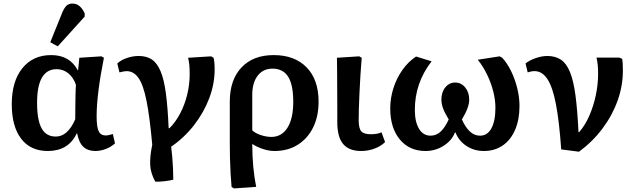

<svg xmlns="http://www.w3.org/2000/svg" viewBox="-20 -833 3564 1077"><path d="M248 14Q151 14 98.5 -55Q46 -124 46 -249Q46 -377 105.5 -450.5Q165 -524 267 -524Q371 -524 416 -439H418L425 -509L549 -517L563 -509Q543 -410 532.5 -326.5Q522 -243 522 -181Q522 -121 533.5 -97Q545 -73 574 -73Q586 -73 613 -81L625 -29Q604 -9 574 2.5Q544 14 515 14Q473 14 448 -9Q423 -32 413 -84H410Q364 14 248 14ZM293 -67Q360 -67 402 -164Q402 -190 402.5 -225.5Q403 -261 403.5 -295.5Q404 -330 406 -357Q393 -397 364 -421Q335 -445 298 -445Q188 -445 188 -257Q188 -159 213.5 -113Q239 -67 293 -67ZM304 -573 262 -596 329 -762Q341 -790 353.5 -801.5Q366 -813 387 -813Q430 -813 455 -758V-740Z M851 186Q825 139 822.5 92.5Q820 46 834 -21Q820 -177 802 -267Q784 -357 757 -395.5Q730 -434 690 -434Q677 -434 650 -427L638 -477Q658 -496 691.5 -507.5Q725 -519 758 -519Q802 -519 831.5 -499.5Q861 -480 880.5 -434Q900 -388 910.5 -309.5Q921 -231 926 -114H931Q965 -148 990.5 -196.5Q1016 -245 1030 -302Q1044 -359 1044 -418Q1044 -447 1042 -468.5Q1040 -490 1035 -509L1164 -517L1178 -509Q1184 -487 1184 -443Q1184 -362 1153.5 -281.5Q1123 -201 1068 -130.5Q1013 -60 940 -10Q943 11 946 44Q949 77 950.5 112Q952 147 952 175Q933 180 902.5 183.5Q872 187 851 186Z M1293 224 1279 216Q1276 184 1273.5 141Q1271 98 1270 53.5Q1269 9 1269 -27V-263Q1269 -385 1334.5 -454.5Q1400 -524 1515 -524Q1633 -524 1700 -455Q1767 -386 1767 -263Q1767 -179 1736 -117Q1705 -55 1649.5 -20.5Q1594 14 1520 14Q1489 14 1455.5 3Q1422 -8 1396 -25H1395Q1395 44 1401 105.5Q1407 167 1417 215ZM1502 -65Q1560 -65 1592.5 -116.5Q1625 -168 1625 -262Q1625 -357 1596.5 -402.5Q1568 -448 1508 -448Q1456 -448 1425.5 -408.5Q1395 -369 1395 -301V-102Q1411 -86 1442.5 -75.5Q1474 -65 1502 -65Z M2005 14Q1938 14 1905 -25Q1872 -64 1872 -147Q1872 -178 1872 -228.5Q1872 -279 1871.5 -334Q1871 -389 1871 -436Q1871 -483 1870 -509L1995 -517L2009 -509Q2005 -465 2002 -414Q1999 -363 1996.5 -313.5Q1994 -264 1993 -223Q1992 -182 1992 -158Q1992 -113 2006.5 -96.5Q2021 -80 2060 -80Q2099 -80 2120 -91L2140 -36Q2117 -13 2081 0.5Q2045 14 2005 14Z M2367 14Q2276 14 2222.5 -51Q2169 -116 2169 -225Q2169 -283 2187 -339Q2205 -395 2237.5 -441Q2270 -487 2314 -516L2401 -489Q2307 -368 2307 -217Q2307 -149 2330.5 -110.5Q2354 -72 2395 -72Q2428 -72 2452.5 -95.5Q2477 -119 2497 -163Q2475 -199 2465.5 -224.5Q2456 -250 2456 -274Q2456 -316 2478 -343Q2500 -370 2533 -370Q2567 -370 2589.5 -342.5Q2612 -315 2612 -274Q2612 -230 2571 -163Q2590 -120 2615 -96Q2640 -72 2673 -72Q2714 -72 2736.5 -113Q2759 -154 2759 -229Q2759 -273 2746.5 -321.5Q2734 -370 2711.5 -416Q2689 -462 2660 -498L2783 -517L2797 -509Q2825 -479 2847 -434Q2869 -389 2881.5 -338Q2894 -287 2894 -238Q2894 -162 2869.5 -105Q2845 -48 2800 -17Q2755 14 2694 14Q2640 14 2597 -14Q2554 -42 2535 -90H2532Q2514 -44 2468 -15Q2422 14 2367 14Z M3228 18 3128 5Q3117 -152 3098.5 -248.5Q3080 -345 3050.5 -389.5Q3021 -434 2979 -434Q2960 -434 2940 -427L2928 -477Q2948 -494 2983.5 -506.5Q3019 -519 3050 -519Q3095 -519 3126 -498.5Q3157 -478 3177 -429.5Q3197 -381 3208 -298.5Q3219 -216 3225 -92H3229Q3262 -130 3285.5 -183.5Q3309 -237 3322 -298Q3335 -359 3335 -420Q3335 -474 3326 -510H3454L3470 -503Q3472 -491 3473 -478Q3474 -465 3474 -436Q3474 -352 3444.5 -269Q3415 -186 3360 -112.5Q3305 -39 3228 18Z"/></svg>

Font: Literata SemiBold
Style: Regular
Weight: 600
Designer: Latin by Veronika Burian and Jose Scaglione. Greek by Irene Vlachou. Cyrillic by Vera Evstafieva.
Foundry: TypeTogether
Version: Version 3.103; ttfautohint (v1.8.4.7-5d5b);gftools[0.9.29]